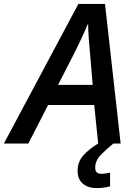

<svg xmlns="http://www.w3.org/2000/svg" viewBox="-78 -734 691 982"><path d="M-58 0H67L168 -197H404L424 0H539L459 -714H323ZM219 -300 305 -468Q324 -506 340.5 -541.5Q357 -577 370 -609H373Q373 -576 376 -538Q379 -500 382 -466L396 -300ZM417 228Q453 228 485 219V149Q474 151 463 153Q452 155 440 155Q409 155 409 124Q409 86 439.5 56Q470 26 502 0H424Q378 28 348.5 60.5Q319 93 319 141Q319 183 346 205.5Q373 228 417 228Z"/></svg>

Font: Noto Sans UI Medium
Style: Italic
Weight: 500
Italic angle: -12°
Designer: Monotype Design Team
Foundry: Monotype Imaging Inc.
Version: Version 1.901